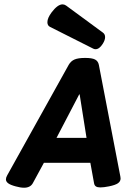

<svg xmlns="http://www.w3.org/2000/svg" viewBox="-20 -857 640 884"><path d="M198.2 -754.9Q198.2 -773.9 217.8 -800.3Q245.6 -836.9 268.1 -836.9Q276.4 -836.9 284.2 -831.5L453.6 -707Q463.9 -699.7 463.9 -686Q463.9 -672.4 453.1 -655.3Q437.5 -630.4 419.9 -630.4Q413.6 -630.4 408.7 -633.3L210 -733.4Q198.2 -739.3 198.2 -754.9ZM535.2 -35.2Q535.2 -22 523.2 -13.4Q511.2 -4.9 481.9 1Q458 5.9 441.9 5.9Q428.7 5.9 421.9 1.5Q415 -2.9 413.1 -13.2L396 -107.4H182.1L130.9 -13.2Q119.1 7.3 90.8 7.3Q73.7 7.3 51.8 1Q27.8 -5.4 17.6 -13.2Q7.3 -21 7.3 -31.2Q7.3 -39.6 13.2 -49.8L296.4 -558.6Q306.2 -575.7 323 -583Q339.8 -590.3 372.1 -590.3Q403.8 -590.3 417.7 -583Q431.6 -575.7 435.1 -558.6L534.2 -43.9Q535.2 -38.1 535.2 -35.2ZM240.2 -222.2H378.4L346.7 -422.4H344.7Z"/></svg>

Font: Courier Prime Sans
Style: Bold Italic
Weight: 700
Italic angle: -10°
Designer: Alan Dague-Greene
Foundry: Quote-Unquote Apps
Version: Version 3.020